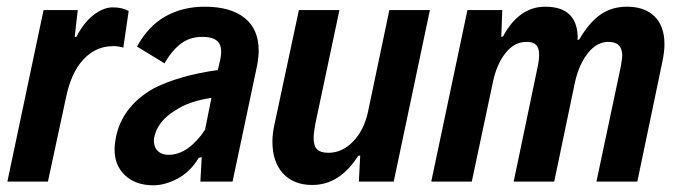

<svg xmlns="http://www.w3.org/2000/svg" viewBox="-20 -542 2026 573"><path d="M110 -512H212L203 -432H208Q230 -475 259.5 -497.5Q289 -520 316 -520Q346 -520 364 -509L348 -400Q326 -406 311 -404Q263 -402 227.5 -363Q192 -324 177 -251L123 0H2Z M752 -391Q752 -372 747 -345L674 0H578L582 -73L573 -71Q548 -29 510 -9Q472 11 438 11Q385 11 353.5 -18.5Q322 -48 322 -95Q322 -107 323 -113Q335 -220 440 -279Q516 -317 630 -333L634 -350Q640 -373 640 -388Q640 -411 626 -421.5Q612 -432 584 -432Q546 -432 519 -411Q492 -390 471 -353L389 -403Q422 -464 473.5 -493Q525 -522 591 -522Q668 -522 710 -488.5Q752 -455 752 -391ZM592 -155 611 -250Q544 -240 504 -213Q450 -181 440 -131Q437 -107 449 -93.5Q461 -80 483 -80Q514 -80 542 -100.5Q570 -121 592 -155Z M1155 0H1051L1055 -78L1049 -77Q994 10 912 10Q856 10 824.5 -24.5Q793 -59 793 -119Q793 -143 799 -170L872 -512H993L921 -172Q916 -144 916 -131Q916 -106 926.5 -96Q937 -86 960 -86Q1001 -86 1033.5 -119.5Q1066 -153 1078 -207L1142 -512H1263Z M1375 -512H1479L1476 -432L1481 -433Q1529 -522 1607 -522Q1707 -522 1704 -422L1709 -425Q1740 -477 1773.5 -499.5Q1807 -522 1851 -522Q1904 -522 1933.5 -493Q1963 -464 1963 -410Q1963 -388 1957 -359L1882 0H1760L1833 -345Q1837 -369 1837 -376Q1837 -417 1796 -417Q1761 -417 1734.5 -383.5Q1708 -350 1696 -297L1634 0H1513L1583 -335Q1589 -362 1589 -378Q1589 -399 1580 -408Q1571 -417 1551 -417Q1515 -417 1488.5 -383.5Q1462 -350 1451 -297L1388 0H1267Z"/></svg>

Font: Decalotype SemiBold Italic
Style: Regular
Weight: 600
Italic angle: -12°
Designer: Alfredo Marco Pradil
Foundry: Alfredo Marco Pradil
Version: Version 1.0